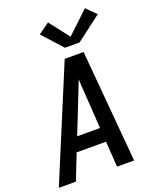

<svg xmlns="http://www.w3.org/2000/svg" viewBox="-179 -1085 955 1184"><g transform="rotate(-20 298.5 -493.0)"><path d="M-3 0 303 -735H427L491 0H379L368 -168H175L109 0ZM212 -260H362L347 -490Q345 -514 343.5 -538Q342 -562 341 -587Q331 -562 322 -538Q313 -514 303 -490ZM424 -799H328L210 -929L283 -981L384 -851L527 -986L589 -924Z"/></g></svg>

Font: Iosevka SS04 SmBd Ex Obl
Style: Regular
Weight: 600
Width: 7
Italic angle: -9°
Monospace: yes
Designer: Belleve Invis
Foundry: Belleve Invis
Version: Version 19.0.0; ttfautohint (v1.8.4)